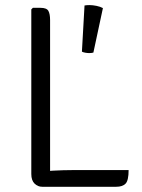

<svg xmlns="http://www.w3.org/2000/svg" viewBox="-20 -716 545 736"><path d="M172 0H142Q125 0 112.5 -12.2Q100 -24.5 100 -49V-680L106 -686H135Q159 -686 165.5 -674.2Q172 -662.5 172 -639ZM473 -64Q473 -24.5 461.5 -12.2Q450 0 425 0H142L107 -54Q141 -59.5 182.8 -61.8Q224.5 -64 258 -64ZM304 -695Q312.5 -696.5 322.5 -696.5Q335.5 -696.5 350 -693.5Q364.5 -690.5 374.5 -685L338 -514.5Q331.5 -512.5 322 -512.5Q315 -512.5 306.8 -514Q298.5 -515.5 294 -518Z"/></svg>

Font: Signika Negative Light
Style: Regular
Weight: 300
Designer: Anna Giedry
Foundry: Anna Giedry
Version: Version 2.001